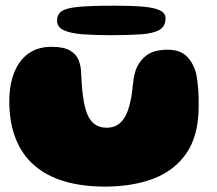

<svg xmlns="http://www.w3.org/2000/svg" viewBox="-20 -636 784 693"><path d="M358.5 37.5Q276.5 37.5 212.5 18.5Q148.5 -0.5 104.2 -38.8Q60 -77 36.8 -135.2Q13.5 -193.5 13.5 -271.5Q13.5 -293 16 -313Q18.5 -333 23.5 -351.2Q28.5 -369.5 36 -385Q54 -424 86.8 -445.5Q119.5 -467 165.5 -467Q211 -467 233.5 -453.2Q256 -439.5 263.8 -419Q271.5 -398.5 272.5 -379Q273 -367 273.8 -355Q274.5 -343 275.2 -331.5Q276 -320 277 -309.5Q278 -299 279.5 -289.5Q284.5 -250.5 294.5 -225.2Q304.5 -200 322 -187.5Q339.5 -175 365.5 -175Q386.5 -175 403 -184.5Q419.5 -194 431.8 -215.5Q444 -237 451 -272Q454.5 -286.5 456.2 -300.2Q458 -314 459.2 -327.2Q460.5 -340.5 462.8 -353.8Q465 -367 469 -380.5Q480.5 -414 507.5 -435.2Q534.5 -456.5 585 -456.5Q629.5 -456.5 653.2 -433.5Q677 -410.5 687.5 -372Q690.5 -358.5 692.5 -343.5Q694.5 -328.5 695.5 -312.8Q696.5 -297 697 -280.5Q697.5 -264 697 -247.5Q696 -145.5 652.8 -82.8Q609.5 -20 533.8 8.8Q458 37.5 358.5 37.5ZM381.5 -509Q323 -509 279 -512.2Q235 -515.5 210.5 -526.8Q186 -538 186 -561.5Q186 -583.5 202 -595.2Q218 -607 263 -611.2Q308 -615.5 394 -615.5Q457.5 -615.5 498 -611.8Q538.5 -608 558 -598.2Q577.5 -588.5 577.5 -569.5Q577.5 -541 555.5 -528.2Q533.5 -515.5 490 -512.2Q446.5 -509 381.5 -509Z"/></svg>

Font: Gluten Thin ExtraBold
Style: Regular
Weight: 800
Version: Version 1.300